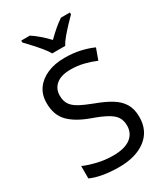

<svg xmlns="http://www.w3.org/2000/svg" viewBox="-229 -1045 1007 1155"><g transform="rotate(-30 274.5 -467.0)"><path d="M502 -191Q502 -96 433 -43Q364 10 247 10Q187 10 136 1Q85 -8 51 -24V-110Q87 -94 140.5 -81Q194 -68 251 -68Q331 -68 371.5 -99Q412 -130 412 -183Q412 -218 397 -242Q382 -266 345.5 -286.5Q309 -307 244 -330Q153 -363 106.5 -411Q60 -459 60 -542Q60 -599 89 -639.5Q118 -680 169.5 -702Q221 -724 288 -724Q347 -724 396 -713Q445 -702 485 -684L457 -607Q420 -623 376.5 -634Q333 -645 286 -645Q219 -645 185 -616.5Q151 -588 151 -541Q151 -505 166 -481Q181 -457 215 -438Q249 -419 307 -397Q370 -374 413.5 -347.5Q457 -321 479.5 -284Q502 -247 502 -191ZM239 -784Q226 -807 204 -833.5Q182 -860 158 -886Q134 -912 116 -931V-944H176Q202 -927 230 -903Q258 -879 283 -852Q310 -879 338 -903Q366 -927 392 -944H454V-931Q435 -912 410.5 -886Q386 -860 363.5 -833.5Q341 -807 329 -784Z"/></g></svg>

Font: Noto Sans Shavian
Style: Regular
Weight: 400
Designer: Monotype Design Team
Foundry: Monotype Imaging Inc.
Version: Version 2.001; ttfautohint (v1.8.4.7-5d5b)